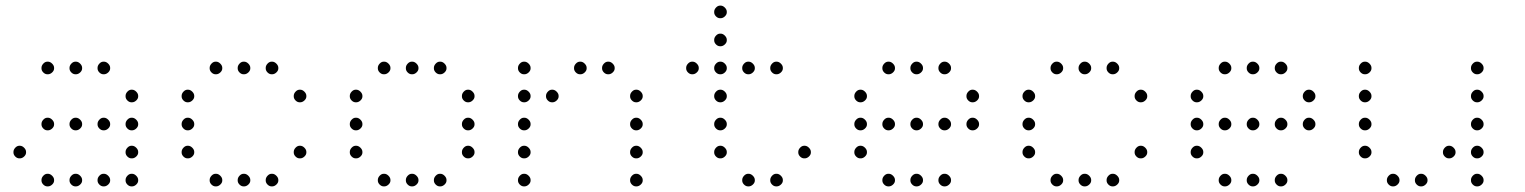

<svg xmlns="http://www.w3.org/2000/svg" viewBox="-20 -693 5440 685"><path d="M149 -473Q141 -473 134.5 -466Q128 -459 128 -451V-449Q128 -441 134.5 -434.5Q141 -428 149 -428H151Q159 -428 166 -434.5Q173 -441 173 -449V-451Q173 -459 166 -466Q159 -473 151 -473ZM249 -473Q241 -473 234.5 -466Q228 -459 228 -451V-449Q228 -441 234.5 -434.5Q241 -428 249 -428H251Q259 -428 266 -434.5Q273 -441 273 -449V-451Q273 -459 266 -466Q259 -473 251 -473ZM349 -473Q341 -473 334.5 -466Q328 -459 328 -451V-449Q328 -441 334.5 -434.5Q341 -428 349 -428H351Q359 -428 366 -434.5Q373 -441 373 -449V-451Q373 -459 366 -466Q359 -473 351 -473ZM449 -373Q441 -373 434.5 -366Q428 -359 428 -351V-349Q428 -341 434.5 -334.5Q441 -328 449 -328H451Q459 -328 466 -334.5Q473 -341 473 -349V-351Q473 -359 466 -366Q459 -373 451 -373ZM149 -273Q141 -273 134.5 -266Q128 -259 128 -251V-249Q128 -241 134.5 -234.5Q141 -228 149 -228H151Q159 -228 166 -234.5Q173 -241 173 -249V-251Q173 -259 166 -266Q159 -273 151 -273ZM249 -273Q241 -273 234.5 -266Q228 -259 228 -251V-249Q228 -241 234.5 -234.5Q241 -228 249 -228H251Q259 -228 266 -234.5Q273 -241 273 -249V-251Q273 -259 266 -266Q259 -273 251 -273ZM349 -273Q341 -273 334.5 -266Q328 -259 328 -251V-249Q328 -241 334.5 -234.5Q341 -228 349 -228H351Q359 -228 366 -234.5Q373 -241 373 -249V-251Q373 -259 366 -266Q359 -273 351 -273ZM449 -273Q441 -273 434.5 -266Q428 -259 428 -251V-249Q428 -241 434.5 -234.5Q441 -228 449 -228H451Q459 -228 466 -234.5Q473 -241 473 -249V-251Q473 -259 466 -266Q459 -273 451 -273ZM49 -173Q41 -173 34.5 -166Q28 -159 28 -151V-149Q28 -141 34.5 -134.5Q41 -128 49 -128H51Q59 -128 66 -134.5Q73 -141 73 -149V-151Q73 -159 66 -166Q59 -173 51 -173ZM449 -173Q441 -173 434.5 -166Q428 -159 428 -151V-149Q428 -141 434.5 -134.5Q441 -128 449 -128H451Q459 -128 466 -134.5Q473 -141 473 -149V-151Q473 -159 466 -166Q459 -173 451 -173ZM149 -73Q141 -73 134.5 -66Q128 -59 128 -51V-49Q128 -41 134.5 -34.5Q141 -28 149 -28H151Q159 -28 166 -34.5Q173 -41 173 -49V-51Q173 -59 166 -66Q159 -73 151 -73ZM249 -73Q241 -73 234.5 -66Q228 -59 228 -51V-49Q228 -41 234.5 -34.5Q241 -28 249 -28H251Q259 -28 266 -34.5Q273 -41 273 -49V-51Q273 -59 266 -66Q259 -73 251 -73ZM349 -73Q341 -73 334.5 -66Q328 -59 328 -51V-49Q328 -41 334.5 -34.5Q341 -28 349 -28H351Q359 -28 366 -34.5Q373 -41 373 -49V-51Q373 -59 366 -66Q359 -73 351 -73ZM449 -73Q441 -73 434.5 -66Q428 -59 428 -51V-49Q428 -41 434.5 -34.5Q441 -28 449 -28H451Q459 -28 466 -34.5Q473 -41 473 -49V-51Q473 -59 466 -66Q459 -73 451 -73Z M749 -473Q741 -473 734.5 -466Q728 -459 728 -451V-449Q728 -441 734.5 -434.5Q741 -428 749 -428H751Q759 -428 766 -434.5Q773 -441 773 -449V-451Q773 -459 766 -466Q759 -473 751 -473ZM849 -473Q841 -473 834.5 -466Q828 -459 828 -451V-449Q828 -441 834.5 -434.5Q841 -428 849 -428H851Q859 -428 866 -434.5Q873 -441 873 -449V-451Q873 -459 866 -466Q859 -473 851 -473ZM949 -473Q941 -473 934.5 -466Q928 -459 928 -451V-449Q928 -441 934.5 -434.5Q941 -428 949 -428H951Q959 -428 966 -434.5Q973 -441 973 -449V-451Q973 -459 966 -466Q959 -473 951 -473ZM649 -373Q641 -373 634.5 -366Q628 -359 628 -351V-349Q628 -341 634.5 -334.5Q641 -328 649 -328H651Q659 -328 666 -334.5Q673 -341 673 -349V-351Q673 -359 666 -366Q659 -373 651 -373ZM1049 -373Q1041 -373 1034.5 -366Q1028 -359 1028 -351V-349Q1028 -341 1034.5 -334.5Q1041 -328 1049 -328H1051Q1059 -328 1066 -334.5Q1073 -341 1073 -349V-351Q1073 -359 1066 -366Q1059 -373 1051 -373ZM649 -273Q641 -273 634.5 -266Q628 -259 628 -251V-249Q628 -241 634.5 -234.5Q641 -228 649 -228H651Q659 -228 666 -234.5Q673 -241 673 -249V-251Q673 -259 666 -266Q659 -273 651 -273ZM649 -173Q641 -173 634.5 -166Q628 -159 628 -151V-149Q628 -141 634.5 -134.5Q641 -128 649 -128H651Q659 -128 666 -134.5Q673 -141 673 -149V-151Q673 -159 666 -166Q659 -173 651 -173ZM1049 -173Q1041 -173 1034.5 -166Q1028 -159 1028 -151V-149Q1028 -141 1034.5 -134.5Q1041 -128 1049 -128H1051Q1059 -128 1066 -134.5Q1073 -141 1073 -149V-151Q1073 -159 1066 -166Q1059 -173 1051 -173ZM749 -73Q741 -73 734.5 -66Q728 -59 728 -51V-49Q728 -41 734.5 -34.5Q741 -28 749 -28H751Q759 -28 766 -34.5Q773 -41 773 -49V-51Q773 -59 766 -66Q759 -73 751 -73ZM849 -73Q841 -73 834.5 -66Q828 -59 828 -51V-49Q828 -41 834.5 -34.5Q841 -28 849 -28H851Q859 -28 866 -34.5Q873 -41 873 -49V-51Q873 -59 866 -66Q859 -73 851 -73ZM949 -73Q941 -73 934.5 -66Q928 -59 928 -51V-49Q928 -41 934.5 -34.5Q941 -28 949 -28H951Q959 -28 966 -34.5Q973 -41 973 -49V-51Q973 -59 966 -66Q959 -73 951 -73Z M1349 -473Q1341 -473 1334.5 -466Q1328 -459 1328 -451V-449Q1328 -441 1334.5 -434.5Q1341 -428 1349 -428H1351Q1359 -428 1366 -434.5Q1373 -441 1373 -449V-451Q1373 -459 1366 -466Q1359 -473 1351 -473ZM1449 -473Q1441 -473 1434.5 -466Q1428 -459 1428 -451V-449Q1428 -441 1434.5 -434.5Q1441 -428 1449 -428H1451Q1459 -428 1466 -434.5Q1473 -441 1473 -449V-451Q1473 -459 1466 -466Q1459 -473 1451 -473ZM1549 -473Q1541 -473 1534.5 -466Q1528 -459 1528 -451V-449Q1528 -441 1534.5 -434.5Q1541 -428 1549 -428H1551Q1559 -428 1566 -434.5Q1573 -441 1573 -449V-451Q1573 -459 1566 -466Q1559 -473 1551 -473ZM1249 -373Q1241 -373 1234.5 -366Q1228 -359 1228 -351V-349Q1228 -341 1234.5 -334.5Q1241 -328 1249 -328H1251Q1259 -328 1266 -334.5Q1273 -341 1273 -349V-351Q1273 -359 1266 -366Q1259 -373 1251 -373ZM1649 -373Q1641 -373 1634.5 -366Q1628 -359 1628 -351V-349Q1628 -341 1634.5 -334.5Q1641 -328 1649 -328H1651Q1659 -328 1666 -334.5Q1673 -341 1673 -349V-351Q1673 -359 1666 -366Q1659 -373 1651 -373ZM1249 -273Q1241 -273 1234.5 -266Q1228 -259 1228 -251V-249Q1228 -241 1234.5 -234.5Q1241 -228 1249 -228H1251Q1259 -228 1266 -234.5Q1273 -241 1273 -249V-251Q1273 -259 1266 -266Q1259 -273 1251 -273ZM1649 -273Q1641 -273 1634.5 -266Q1628 -259 1628 -251V-249Q1628 -241 1634.5 -234.5Q1641 -228 1649 -228H1651Q1659 -228 1666 -234.5Q1673 -241 1673 -249V-251Q1673 -259 1666 -266Q1659 -273 1651 -273ZM1249 -173Q1241 -173 1234.5 -166Q1228 -159 1228 -151V-149Q1228 -141 1234.5 -134.5Q1241 -128 1249 -128H1251Q1259 -128 1266 -134.5Q1273 -141 1273 -149V-151Q1273 -159 1266 -166Q1259 -173 1251 -173ZM1649 -173Q1641 -173 1634.5 -166Q1628 -159 1628 -151V-149Q1628 -141 1634.5 -134.5Q1641 -128 1649 -128H1651Q1659 -128 1666 -134.5Q1673 -141 1673 -149V-151Q1673 -159 1666 -166Q1659 -173 1651 -173ZM1349 -73Q1341 -73 1334.5 -66Q1328 -59 1328 -51V-49Q1328 -41 1334.5 -34.5Q1341 -28 1349 -28H1351Q1359 -28 1366 -34.5Q1373 -41 1373 -49V-51Q1373 -59 1366 -66Q1359 -73 1351 -73ZM1449 -73Q1441 -73 1434.5 -66Q1428 -59 1428 -51V-49Q1428 -41 1434.5 -34.5Q1441 -28 1449 -28H1451Q1459 -28 1466 -34.5Q1473 -41 1473 -49V-51Q1473 -59 1466 -66Q1459 -73 1451 -73ZM1549 -73Q1541 -73 1534.5 -66Q1528 -59 1528 -51V-49Q1528 -41 1534.5 -34.5Q1541 -28 1549 -28H1551Q1559 -28 1566 -34.5Q1573 -41 1573 -49V-51Q1573 -59 1566 -66Q1559 -73 1551 -73Z M1849 -473Q1841 -473 1834.5 -466Q1828 -459 1828 -451V-449Q1828 -441 1834.5 -434.5Q1841 -428 1849 -428H1851Q1859 -428 1866 -434.5Q1873 -441 1873 -449V-451Q1873 -459 1866 -466Q1859 -473 1851 -473ZM2049 -473Q2041 -473 2034.5 -466Q2028 -459 2028 -451V-449Q2028 -441 2034.5 -434.5Q2041 -428 2049 -428H2051Q2059 -428 2066 -434.5Q2073 -441 2073 -449V-451Q2073 -459 2066 -466Q2059 -473 2051 -473ZM2149 -473Q2141 -473 2134.5 -466Q2128 -459 2128 -451V-449Q2128 -441 2134.5 -434.5Q2141 -428 2149 -428H2151Q2159 -428 2166 -434.5Q2173 -441 2173 -449V-451Q2173 -459 2166 -466Q2159 -473 2151 -473ZM1849 -373Q1841 -373 1834.5 -366Q1828 -359 1828 -351V-349Q1828 -341 1834.5 -334.5Q1841 -328 1849 -328H1851Q1859 -328 1866 -334.5Q1873 -341 1873 -349V-351Q1873 -359 1866 -366Q1859 -373 1851 -373ZM1949 -373Q1941 -373 1934.5 -366Q1928 -359 1928 -351V-349Q1928 -341 1934.5 -334.5Q1941 -328 1949 -328H1951Q1959 -328 1966 -334.5Q1973 -341 1973 -349V-351Q1973 -359 1966 -366Q1959 -373 1951 -373ZM2249 -373Q2241 -373 2234.5 -366Q2228 -359 2228 -351V-349Q2228 -341 2234.5 -334.5Q2241 -328 2249 -328H2251Q2259 -328 2266 -334.5Q2273 -341 2273 -349V-351Q2273 -359 2266 -366Q2259 -373 2251 -373ZM1849 -273Q1841 -273 1834.5 -266Q1828 -259 1828 -251V-249Q1828 -241 1834.5 -234.5Q1841 -228 1849 -228H1851Q1859 -228 1866 -234.5Q1873 -241 1873 -249V-251Q1873 -259 1866 -266Q1859 -273 1851 -273ZM2249 -273Q2241 -273 2234.5 -266Q2228 -259 2228 -251V-249Q2228 -241 2234.5 -234.5Q2241 -228 2249 -228H2251Q2259 -228 2266 -234.5Q2273 -241 2273 -249V-251Q2273 -259 2266 -266Q2259 -273 2251 -273ZM1849 -173Q1841 -173 1834.5 -166Q1828 -159 1828 -151V-149Q1828 -141 1834.5 -134.5Q1841 -128 1849 -128H1851Q1859 -128 1866 -134.5Q1873 -141 1873 -149V-151Q1873 -159 1866 -166Q1859 -173 1851 -173ZM2249 -173Q2241 -173 2234.5 -166Q2228 -159 2228 -151V-149Q2228 -141 2234.5 -134.5Q2241 -128 2249 -128H2251Q2259 -128 2266 -134.5Q2273 -141 2273 -149V-151Q2273 -159 2266 -166Q2259 -173 2251 -173ZM1849 -73Q1841 -73 1834.5 -66Q1828 -59 1828 -51V-49Q1828 -41 1834.5 -34.5Q1841 -28 1849 -28H1851Q1859 -28 1866 -34.5Q1873 -41 1873 -49V-51Q1873 -59 1866 -66Q1859 -73 1851 -73ZM2249 -73Q2241 -73 2234.5 -66Q2228 -59 2228 -51V-49Q2228 -41 2234.5 -34.5Q2241 -28 2249 -28H2251Q2259 -28 2266 -34.5Q2273 -41 2273 -49V-51Q2273 -59 2266 -66Q2259 -73 2251 -73Z M2549 -673Q2541 -673 2534.5 -666Q2528 -659 2528 -651V-649Q2528 -641 2534.5 -634.5Q2541 -628 2549 -628H2551Q2559 -628 2566 -634.5Q2573 -641 2573 -649V-651Q2573 -659 2566 -666Q2559 -673 2551 -673ZM2549 -573Q2541 -573 2534.5 -566Q2528 -559 2528 -551V-549Q2528 -541 2534.5 -534.5Q2541 -528 2549 -528H2551Q2559 -528 2566 -534.5Q2573 -541 2573 -549V-551Q2573 -559 2566 -566Q2559 -573 2551 -573ZM2449 -473Q2441 -473 2434.5 -466Q2428 -459 2428 -451V-449Q2428 -441 2434.5 -434.5Q2441 -428 2449 -428H2451Q2459 -428 2466 -434.5Q2473 -441 2473 -449V-451Q2473 -459 2466 -466Q2459 -473 2451 -473ZM2549 -473Q2541 -473 2534.5 -466Q2528 -459 2528 -451V-449Q2528 -441 2534.5 -434.5Q2541 -428 2549 -428H2551Q2559 -428 2566 -434.5Q2573 -441 2573 -449V-451Q2573 -459 2566 -466Q2559 -473 2551 -473ZM2649 -473Q2641 -473 2634.5 -466Q2628 -459 2628 -451V-449Q2628 -441 2634.5 -434.5Q2641 -428 2649 -428H2651Q2659 -428 2666 -434.5Q2673 -441 2673 -449V-451Q2673 -459 2666 -466Q2659 -473 2651 -473ZM2749 -473Q2741 -473 2734.5 -466Q2728 -459 2728 -451V-449Q2728 -441 2734.5 -434.5Q2741 -428 2749 -428H2751Q2759 -428 2766 -434.5Q2773 -441 2773 -449V-451Q2773 -459 2766 -466Q2759 -473 2751 -473ZM2549 -373Q2541 -373 2534.5 -366Q2528 -359 2528 -351V-349Q2528 -341 2534.5 -334.5Q2541 -328 2549 -328H2551Q2559 -328 2566 -334.5Q2573 -341 2573 -349V-351Q2573 -359 2566 -366Q2559 -373 2551 -373ZM2549 -273Q2541 -273 2534.5 -266Q2528 -259 2528 -251V-249Q2528 -241 2534.5 -234.5Q2541 -228 2549 -228H2551Q2559 -228 2566 -234.5Q2573 -241 2573 -249V-251Q2573 -259 2566 -266Q2559 -273 2551 -273ZM2549 -173Q2541 -173 2534.5 -166Q2528 -159 2528 -151V-149Q2528 -141 2534.5 -134.5Q2541 -128 2549 -128H2551Q2559 -128 2566 -134.5Q2573 -141 2573 -149V-151Q2573 -159 2566 -166Q2559 -173 2551 -173ZM2849 -173Q2841 -173 2834.5 -166Q2828 -159 2828 -151V-149Q2828 -141 2834.5 -134.5Q2841 -128 2849 -128H2851Q2859 -128 2866 -134.5Q2873 -141 2873 -149V-151Q2873 -159 2866 -166Q2859 -173 2851 -173ZM2649 -73Q2641 -73 2634.5 -66Q2628 -59 2628 -51V-49Q2628 -41 2634.5 -34.5Q2641 -28 2649 -28H2651Q2659 -28 2666 -34.5Q2673 -41 2673 -49V-51Q2673 -59 2666 -66Q2659 -73 2651 -73ZM2749 -73Q2741 -73 2734.5 -66Q2728 -59 2728 -51V-49Q2728 -41 2734.5 -34.5Q2741 -28 2749 -28H2751Q2759 -28 2766 -34.5Q2773 -41 2773 -49V-51Q2773 -59 2766 -66Q2759 -73 2751 -73Z M3149 -473Q3141 -473 3134.5 -466Q3128 -459 3128 -451V-449Q3128 -441 3134.5 -434.5Q3141 -428 3149 -428H3151Q3159 -428 3166 -434.5Q3173 -441 3173 -449V-451Q3173 -459 3166 -466Q3159 -473 3151 -473ZM3249 -473Q3241 -473 3234.5 -466Q3228 -459 3228 -451V-449Q3228 -441 3234.5 -434.5Q3241 -428 3249 -428H3251Q3259 -428 3266 -434.5Q3273 -441 3273 -449V-451Q3273 -459 3266 -466Q3259 -473 3251 -473ZM3349 -473Q3341 -473 3334.5 -466Q3328 -459 3328 -451V-449Q3328 -441 3334.5 -434.5Q3341 -428 3349 -428H3351Q3359 -428 3366 -434.5Q3373 -441 3373 -449V-451Q3373 -459 3366 -466Q3359 -473 3351 -473ZM3049 -373Q3041 -373 3034.5 -366Q3028 -359 3028 -351V-349Q3028 -341 3034.5 -334.5Q3041 -328 3049 -328H3051Q3059 -328 3066 -334.5Q3073 -341 3073 -349V-351Q3073 -359 3066 -366Q3059 -373 3051 -373ZM3449 -373Q3441 -373 3434.5 -366Q3428 -359 3428 -351V-349Q3428 -341 3434.5 -334.5Q3441 -328 3449 -328H3451Q3459 -328 3466 -334.5Q3473 -341 3473 -349V-351Q3473 -359 3466 -366Q3459 -373 3451 -373ZM3049 -273Q3041 -273 3034.5 -266Q3028 -259 3028 -251V-249Q3028 -241 3034.5 -234.5Q3041 -228 3049 -228H3051Q3059 -228 3066 -234.5Q3073 -241 3073 -249V-251Q3073 -259 3066 -266Q3059 -273 3051 -273ZM3149 -273Q3141 -273 3134.5 -266Q3128 -259 3128 -251V-249Q3128 -241 3134.5 -234.5Q3141 -228 3149 -228H3151Q3159 -228 3166 -234.5Q3173 -241 3173 -249V-251Q3173 -259 3166 -266Q3159 -273 3151 -273ZM3249 -273Q3241 -273 3234.5 -266Q3228 -259 3228 -251V-249Q3228 -241 3234.5 -234.5Q3241 -228 3249 -228H3251Q3259 -228 3266 -234.5Q3273 -241 3273 -249V-251Q3273 -259 3266 -266Q3259 -273 3251 -273ZM3349 -273Q3341 -273 3334.5 -266Q3328 -259 3328 -251V-249Q3328 -241 3334.5 -234.5Q3341 -228 3349 -228H3351Q3359 -228 3366 -234.5Q3373 -241 3373 -249V-251Q3373 -259 3366 -266Q3359 -273 3351 -273ZM3449 -273Q3441 -273 3434.5 -266Q3428 -259 3428 -251V-249Q3428 -241 3434.5 -234.5Q3441 -228 3449 -228H3451Q3459 -228 3466 -234.5Q3473 -241 3473 -249V-251Q3473 -259 3466 -266Q3459 -273 3451 -273ZM3049 -173Q3041 -173 3034.5 -166Q3028 -159 3028 -151V-149Q3028 -141 3034.5 -134.5Q3041 -128 3049 -128H3051Q3059 -128 3066 -134.5Q3073 -141 3073 -149V-151Q3073 -159 3066 -166Q3059 -173 3051 -173ZM3149 -73Q3141 -73 3134.5 -66Q3128 -59 3128 -51V-49Q3128 -41 3134.5 -34.5Q3141 -28 3149 -28H3151Q3159 -28 3166 -34.5Q3173 -41 3173 -49V-51Q3173 -59 3166 -66Q3159 -73 3151 -73ZM3249 -73Q3241 -73 3234.5 -66Q3228 -59 3228 -51V-49Q3228 -41 3234.5 -34.5Q3241 -28 3249 -28H3251Q3259 -28 3266 -34.5Q3273 -41 3273 -49V-51Q3273 -59 3266 -66Q3259 -73 3251 -73ZM3349 -73Q3341 -73 3334.5 -66Q3328 -59 3328 -51V-49Q3328 -41 3334.5 -34.5Q3341 -28 3349 -28H3351Q3359 -28 3366 -34.5Q3373 -41 3373 -49V-51Q3373 -59 3366 -66Q3359 -73 3351 -73Z M3749 -473Q3741 -473 3734.5 -466Q3728 -459 3728 -451V-449Q3728 -441 3734.5 -434.5Q3741 -428 3749 -428H3751Q3759 -428 3766 -434.5Q3773 -441 3773 -449V-451Q3773 -459 3766 -466Q3759 -473 3751 -473ZM3849 -473Q3841 -473 3834.5 -466Q3828 -459 3828 -451V-449Q3828 -441 3834.5 -434.5Q3841 -428 3849 -428H3851Q3859 -428 3866 -434.5Q3873 -441 3873 -449V-451Q3873 -459 3866 -466Q3859 -473 3851 -473ZM3949 -473Q3941 -473 3934.5 -466Q3928 -459 3928 -451V-449Q3928 -441 3934.5 -434.5Q3941 -428 3949 -428H3951Q3959 -428 3966 -434.5Q3973 -441 3973 -449V-451Q3973 -459 3966 -466Q3959 -473 3951 -473ZM3649 -373Q3641 -373 3634.5 -366Q3628 -359 3628 -351V-349Q3628 -341 3634.5 -334.5Q3641 -328 3649 -328H3651Q3659 -328 3666 -334.5Q3673 -341 3673 -349V-351Q3673 -359 3666 -366Q3659 -373 3651 -373ZM4049 -373Q4041 -373 4034.5 -366Q4028 -359 4028 -351V-349Q4028 -341 4034.5 -334.5Q4041 -328 4049 -328H4051Q4059 -328 4066 -334.5Q4073 -341 4073 -349V-351Q4073 -359 4066 -366Q4059 -373 4051 -373ZM3649 -273Q3641 -273 3634.5 -266Q3628 -259 3628 -251V-249Q3628 -241 3634.5 -234.5Q3641 -228 3649 -228H3651Q3659 -228 3666 -234.5Q3673 -241 3673 -249V-251Q3673 -259 3666 -266Q3659 -273 3651 -273ZM3649 -173Q3641 -173 3634.5 -166Q3628 -159 3628 -151V-149Q3628 -141 3634.5 -134.5Q3641 -128 3649 -128H3651Q3659 -128 3666 -134.5Q3673 -141 3673 -149V-151Q3673 -159 3666 -166Q3659 -173 3651 -173ZM4049 -173Q4041 -173 4034.5 -166Q4028 -159 4028 -151V-149Q4028 -141 4034.5 -134.5Q4041 -128 4049 -128H4051Q4059 -128 4066 -134.5Q4073 -141 4073 -149V-151Q4073 -159 4066 -166Q4059 -173 4051 -173ZM3749 -73Q3741 -73 3734.5 -66Q3728 -59 3728 -51V-49Q3728 -41 3734.5 -34.5Q3741 -28 3749 -28H3751Q3759 -28 3766 -34.5Q3773 -41 3773 -49V-51Q3773 -59 3766 -66Q3759 -73 3751 -73ZM3849 -73Q3841 -73 3834.5 -66Q3828 -59 3828 -51V-49Q3828 -41 3834.5 -34.5Q3841 -28 3849 -28H3851Q3859 -28 3866 -34.5Q3873 -41 3873 -49V-51Q3873 -59 3866 -66Q3859 -73 3851 -73ZM3949 -73Q3941 -73 3934.5 -66Q3928 -59 3928 -51V-49Q3928 -41 3934.5 -34.5Q3941 -28 3949 -28H3951Q3959 -28 3966 -34.5Q3973 -41 3973 -49V-51Q3973 -59 3966 -66Q3959 -73 3951 -73Z M4349 -473Q4341 -473 4334.5 -466Q4328 -459 4328 -451V-449Q4328 -441 4334.5 -434.5Q4341 -428 4349 -428H4351Q4359 -428 4366 -434.5Q4373 -441 4373 -449V-451Q4373 -459 4366 -466Q4359 -473 4351 -473ZM4449 -473Q4441 -473 4434.5 -466Q4428 -459 4428 -451V-449Q4428 -441 4434.5 -434.5Q4441 -428 4449 -428H4451Q4459 -428 4466 -434.5Q4473 -441 4473 -449V-451Q4473 -459 4466 -466Q4459 -473 4451 -473ZM4549 -473Q4541 -473 4534.5 -466Q4528 -459 4528 -451V-449Q4528 -441 4534.5 -434.5Q4541 -428 4549 -428H4551Q4559 -428 4566 -434.5Q4573 -441 4573 -449V-451Q4573 -459 4566 -466Q4559 -473 4551 -473ZM4249 -373Q4241 -373 4234.5 -366Q4228 -359 4228 -351V-349Q4228 -341 4234.5 -334.5Q4241 -328 4249 -328H4251Q4259 -328 4266 -334.5Q4273 -341 4273 -349V-351Q4273 -359 4266 -366Q4259 -373 4251 -373ZM4649 -373Q4641 -373 4634.5 -366Q4628 -359 4628 -351V-349Q4628 -341 4634.5 -334.5Q4641 -328 4649 -328H4651Q4659 -328 4666 -334.5Q4673 -341 4673 -349V-351Q4673 -359 4666 -366Q4659 -373 4651 -373ZM4249 -273Q4241 -273 4234.5 -266Q4228 -259 4228 -251V-249Q4228 -241 4234.5 -234.5Q4241 -228 4249 -228H4251Q4259 -228 4266 -234.5Q4273 -241 4273 -249V-251Q4273 -259 4266 -266Q4259 -273 4251 -273ZM4349 -273Q4341 -273 4334.5 -266Q4328 -259 4328 -251V-249Q4328 -241 4334.5 -234.5Q4341 -228 4349 -228H4351Q4359 -228 4366 -234.5Q4373 -241 4373 -249V-251Q4373 -259 4366 -266Q4359 -273 4351 -273ZM4449 -273Q4441 -273 4434.5 -266Q4428 -259 4428 -251V-249Q4428 -241 4434.5 -234.5Q4441 -228 4449 -228H4451Q4459 -228 4466 -234.5Q4473 -241 4473 -249V-251Q4473 -259 4466 -266Q4459 -273 4451 -273ZM4549 -273Q4541 -273 4534.5 -266Q4528 -259 4528 -251V-249Q4528 -241 4534.5 -234.5Q4541 -228 4549 -228H4551Q4559 -228 4566 -234.5Q4573 -241 4573 -249V-251Q4573 -259 4566 -266Q4559 -273 4551 -273ZM4649 -273Q4641 -273 4634.5 -266Q4628 -259 4628 -251V-249Q4628 -241 4634.5 -234.5Q4641 -228 4649 -228H4651Q4659 -228 4666 -234.5Q4673 -241 4673 -249V-251Q4673 -259 4666 -266Q4659 -273 4651 -273ZM4249 -173Q4241 -173 4234.5 -166Q4228 -159 4228 -151V-149Q4228 -141 4234.5 -134.5Q4241 -128 4249 -128H4251Q4259 -128 4266 -134.5Q4273 -141 4273 -149V-151Q4273 -159 4266 -166Q4259 -173 4251 -173ZM4349 -73Q4341 -73 4334.5 -66Q4328 -59 4328 -51V-49Q4328 -41 4334.5 -34.5Q4341 -28 4349 -28H4351Q4359 -28 4366 -34.5Q4373 -41 4373 -49V-51Q4373 -59 4366 -66Q4359 -73 4351 -73ZM4449 -73Q4441 -73 4434.5 -66Q4428 -59 4428 -51V-49Q4428 -41 4434.5 -34.5Q4441 -28 4449 -28H4451Q4459 -28 4466 -34.5Q4473 -41 4473 -49V-51Q4473 -59 4466 -66Q4459 -73 4451 -73ZM4549 -73Q4541 -73 4534.5 -66Q4528 -59 4528 -51V-49Q4528 -41 4534.5 -34.5Q4541 -28 4549 -28H4551Q4559 -28 4566 -34.5Q4573 -41 4573 -49V-51Q4573 -59 4566 -66Q4559 -73 4551 -73Z M4849 -473Q4841 -473 4834.5 -466Q4828 -459 4828 -451V-449Q4828 -441 4834.5 -434.5Q4841 -428 4849 -428H4851Q4859 -428 4866 -434.5Q4873 -441 4873 -449V-451Q4873 -459 4866 -466Q4859 -473 4851 -473ZM5249 -473Q5241 -473 5234.5 -466Q5228 -459 5228 -451V-449Q5228 -441 5234.5 -434.5Q5241 -428 5249 -428H5251Q5259 -428 5266 -434.5Q5273 -441 5273 -449V-451Q5273 -459 5266 -466Q5259 -473 5251 -473ZM4849 -373Q4841 -373 4834.5 -366Q4828 -359 4828 -351V-349Q4828 -341 4834.5 -334.5Q4841 -328 4849 -328H4851Q4859 -328 4866 -334.5Q4873 -341 4873 -349V-351Q4873 -359 4866 -366Q4859 -373 4851 -373ZM5249 -373Q5241 -373 5234.5 -366Q5228 -359 5228 -351V-349Q5228 -341 5234.5 -334.5Q5241 -328 5249 -328H5251Q5259 -328 5266 -334.5Q5273 -341 5273 -349V-351Q5273 -359 5266 -366Q5259 -373 5251 -373ZM4849 -273Q4841 -273 4834.5 -266Q4828 -259 4828 -251V-249Q4828 -241 4834.5 -234.5Q4841 -228 4849 -228H4851Q4859 -228 4866 -234.5Q4873 -241 4873 -249V-251Q4873 -259 4866 -266Q4859 -273 4851 -273ZM5249 -273Q5241 -273 5234.5 -266Q5228 -259 5228 -251V-249Q5228 -241 5234.5 -234.5Q5241 -228 5249 -228H5251Q5259 -228 5266 -234.5Q5273 -241 5273 -249V-251Q5273 -259 5266 -266Q5259 -273 5251 -273ZM4849 -173Q4841 -173 4834.5 -166Q4828 -159 4828 -151V-149Q4828 -141 4834.5 -134.5Q4841 -128 4849 -128H4851Q4859 -128 4866 -134.5Q4873 -141 4873 -149V-151Q4873 -159 4866 -166Q4859 -173 4851 -173ZM5149 -173Q5141 -173 5134.5 -166Q5128 -159 5128 -151V-149Q5128 -141 5134.5 -134.5Q5141 -128 5149 -128H5151Q5159 -128 5166 -134.5Q5173 -141 5173 -149V-151Q5173 -159 5166 -166Q5159 -173 5151 -173ZM5249 -173Q5241 -173 5234.5 -166Q5228 -159 5228 -151V-149Q5228 -141 5234.5 -134.5Q5241 -128 5249 -128H5251Q5259 -128 5266 -134.5Q5273 -141 5273 -149V-151Q5273 -159 5266 -166Q5259 -173 5251 -173ZM4949 -73Q4941 -73 4934.5 -66Q4928 -59 4928 -51V-49Q4928 -41 4934.5 -34.5Q4941 -28 4949 -28H4951Q4959 -28 4966 -34.5Q4973 -41 4973 -49V-51Q4973 -59 4966 -66Q4959 -73 4951 -73ZM5049 -73Q5041 -73 5034.5 -66Q5028 -59 5028 -51V-49Q5028 -41 5034.5 -34.5Q5041 -28 5049 -28H5051Q5059 -28 5066 -34.5Q5073 -41 5073 -49V-51Q5073 -59 5066 -66Q5059 -73 5051 -73ZM5249 -73Q5241 -73 5234.5 -66Q5228 -59 5228 -51V-49Q5228 -41 5234.5 -34.5Q5241 -28 5249 -28H5251Q5259 -28 5266 -34.5Q5273 -41 5273 -49V-51Q5273 -59 5266 -66Q5259 -73 5251 -73Z"/></svg>

Font: Doto Rounded Light
Style: Regular
Weight: 300
Monospace: yes
Version: Version 1.000